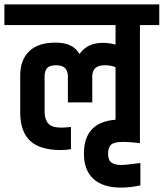

<svg xmlns="http://www.w3.org/2000/svg" viewBox="-54 -683 745 874"><path d="M583 -569V-31Q541 -37 504 -37Q467 -37 452.5 -25Q438 -13 438 16.5Q438 46 453.5 57Q469 68 494.5 68Q520 68 585 59V161Q537 171 497 171Q415 171 371.5 131.5Q328 92 328 16Q328 -127 472 -138V-377Q451 -386 423 -386Q366 -386 366 -335V-217H255V-335Q255 -386 202 -386Q171 -386 160 -372.5Q149 -359 149 -334V-175Q149 -140 165.5 -121Q182 -102 226 -102Q236 -102 269 -105V-4Q249 0 223 0Q127 0 82.5 -42.5Q38 -85 38 -171V-338Q38 -410 78.5 -449.5Q119 -489 199 -489Q279 -489 308 -437Q343 -488 414 -488Q443 -488 472 -480V-569H-34V-663H671V-569Z"/></svg>

Font: Khand Semibold
Style: Regular
Weight: 600
Designer: Devanagari: Sanchit Sawaria, Jyotish Sonowal; Latin: Satya Rajpurohit
Foundry: Indian Type Foundry
Version: Version 1.100;PS 1.0;hotconv 1.0.78;makeotf.lib2.5.61930; tt